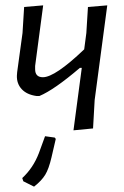

<svg xmlns="http://www.w3.org/2000/svg" viewBox="-20 -482 464 716"><path d="M141 -462 111 -236V-224Q111 -194 140 -194Q185 -194 294 -298L302 -359L308 -456L380 -462L333 -109L327 -3L254 4L285 -229H278Q182 -147 127 -124H116Q80 -129 61 -149.5Q42 -170 43 -200L44 -213L64 -359L70 -456ZM107 214 67 194 63 182Q104 144 125 89L148 26L184 31L188 36L172 105Q162 148 148.5 170Q135 192 107 214Z"/></svg>

Font: Alegreya Sans
Style: Italic
Weight: 400
Italic angle: -7°
Designer: Juan Pablo del Peral
Foundry: Huerta Tipografica
Version: Version 2.007